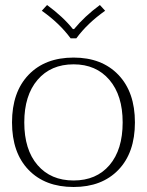

<svg xmlns="http://www.w3.org/2000/svg" viewBox="-20 -737 588 767"><path d="M147 -694 168 -717Q233 -669 271 -621H276Q318 -672 379 -717L400 -694Q329 -644 285 -584H262Q218 -644 147 -694ZM28 -248Q28 -369 94 -438Q160 -507 274 -507Q387 -507 453 -438Q519 -369 519 -248Q519 -127 453 -58.5Q387 10 274 10Q160 10 94 -58.5Q28 -127 28 -248ZM470 -248Q470 -356 417 -418Q364 -480 274 -480Q183 -480 130 -418Q77 -356 77 -248Q77 -139 130 -77.5Q183 -16 274 -16Q365 -16 417.5 -77.5Q470 -139 470 -248Z"/></svg>

Font: Trirong ExtraLight
Style: Regular
Weight: 275
Designer: Katatrad Team
Foundry: CadsonDemak
Version: Version 1.001